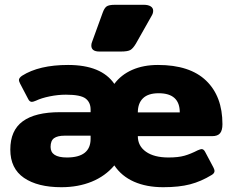

<svg xmlns="http://www.w3.org/2000/svg" viewBox="-20 -766 971 801"><path d="M361 -576Q361 -584 364 -591L408 -712Q415 -732 424.5 -739Q434 -746 460 -746H580Q598 -746 608.5 -739.5Q619 -733 619 -721Q619 -710 612 -699L547 -584Q535 -564 524 -557.5Q513 -551 484 -551H395Q361 -551 361 -576ZM23 -142Q23 -222 75 -260Q127 -298 230 -298H358V-309Q358 -339 337 -355Q316 -371 255 -371Q222 -371 187.5 -364Q153 -357 130 -346Q118 -341 113 -341Q103 -341 97 -354L64 -417Q59 -427 59 -432Q59 -441 72 -450Q143 -495 264 -495Q403 -495 457 -416Q485 -454 531.5 -474.5Q578 -495 639 -495Q772 -495 840 -429.5Q908 -364 908 -248Q908 -222 898 -210Q888 -198 865 -198H555Q555 -157 589 -133Q623 -109 683 -109Q724 -109 750 -116.5Q776 -124 805 -139Q817 -144 821 -144Q830 -144 836 -132L870 -68Q875 -58 875 -53Q875 -43 863 -36Q819 -9 773 3Q727 15 661 15Q591 15 539 -8Q487 -31 457 -76Q419 -31 362.5 -8Q306 15 236 15Q137 15 80 -24Q23 -63 23 -142ZM730 -297Q730 -377 642 -377Q598 -377 576.5 -356Q555 -335 555 -297ZM358 -187V-200H250Q220 -200 205.5 -189.5Q191 -179 191 -153Q191 -109 259 -109Q358 -109 358 -187Z"/></svg>

Font: Mitr SemiBold
Style: Regular
Weight: 600
Designer: Thanarat Vachiruckul
Foundry: Cadson Demak
Version: Version 1.003